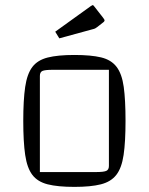

<svg xmlns="http://www.w3.org/2000/svg" viewBox="-20 -723 581 751"><path d="M271 8Q206 8 166.5 -2Q127 -12 106.5 -39Q86 -66 78.5 -117Q71 -168 71 -250Q71 -332 78.5 -383Q86 -434 106.5 -461Q127 -488 166.5 -498Q206 -508 271 -508Q336 -508 375.5 -498.5Q415 -489 436 -461.5Q457 -434 464 -383Q471 -332 471 -250Q471 -168 463.5 -117Q456 -66 435 -39Q414 -12 374.5 -2Q335 8 271 8ZM136 -50H355Q385 -50 395.5 -54.5Q406 -59 406 -74V-450H187Q156 -450 146 -445.5Q136 -441 136 -426ZM212 -573 196 -599 335 -699Q341 -703 342 -703Q345 -703 347 -700L383 -654Q389 -646 389 -644Q389 -639 383 -635L360 -617Q356 -614 352.5 -612Q349 -610 340 -608Z"/></svg>

Font: Changa ExtraLight
Style: Regular
Weight: 250
Designer: Eduardo Rodriguez Tunni
Foundry: Eduardo Rodriguez Tunni
Version: Version 3.002; ttfautohint (v1.8.2)